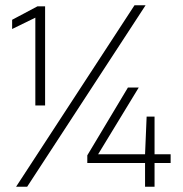

<svg xmlns="http://www.w3.org/2000/svg" viewBox="-20 -708 695 728"><path d="M114 -308V-641L26 -598V-633L122 -684H151V-308ZM41 0 490 -688H532L83 0ZM530 0V-90H311V-119L465 -376H506L352 -123H530L536 -266H566V-123H627V-90H566V0Z"/></svg>

Font: Saira Thin
Style: Regular
Weight: 100
Designer: Hector Gatti with collaboration of the Omnibus-Type team
Foundry: Omnibus-Type
Version: Version 1.101